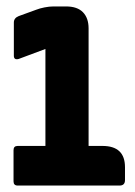

<svg xmlns="http://www.w3.org/2000/svg" viewBox="-20 -576 418 596"><path d="M121 -123V-424L38 -393Q23 -389 23 -403V-506Q23 -520 38 -526L93 -546Q103 -550 118 -553Q133 -556 146 -556H185Q220 -556 237.5 -538Q255 -520 255 -488V-123H298Q368 -123 368 -57V-17Q368 0 351 0H35Q22 0 22 -13V-110Q22 -123 35 -123Z"/></svg>

Font: Zain Black
Style: Regular
Weight: 900
Designer: Zain,Boutros
Foundry: Mobile Telecommunications Company (Zain), 2024
Version: Version 1.50; ttfautohint (v1.8.4)